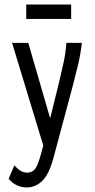

<svg xmlns="http://www.w3.org/2000/svg" viewBox="-20 -648 415 842"><path d="M98 174Q50 174 18 136L43 77Q56 92 69 100.5Q82 109 100 109Q128 109 141.5 80Q155 51 169 -8L170 -9L33 -460H104L200 -129L237 -279Q248 -324 258 -369.5Q268 -415 271 -460H339Q334 -413 322.5 -365Q311 -317 299 -271L213 50Q194 118 164.5 146Q135 174 98 174ZM95 -565V-628H292V-565Z"/></svg>

Font: Inconsolata Condensed Medium
Style: Regular
Weight: 500
Width: 3
Monospace: yes
Designer: Raph Levien, Cyreal, Brenton Simpson
Foundry: Raph Levien, Cyreal, Google
Version: Version 3.100; ttfautohint (v1.8.4.7-5d5b)